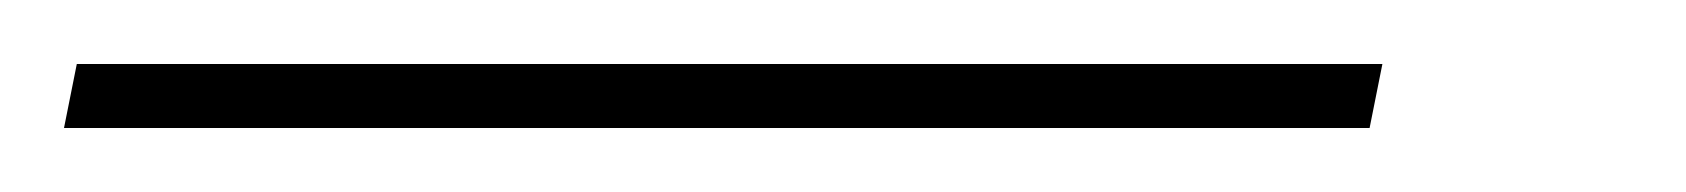

<svg xmlns="http://www.w3.org/2000/svg" viewBox="-107 80 527 60"><path d="M-87 120H321L325 100H-83Z"/></svg>

Font: Noto Serif Display Condensed Black
Style: Italic
Weight: 900
Width: 3
Italic angle: -12°
Designer: Monotype Design Team
Foundry: Monotype Imaging Inc.
Version: Version 2.009